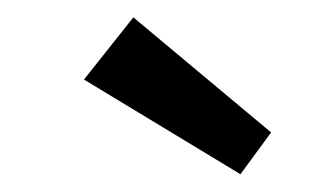

<svg xmlns="http://www.w3.org/2000/svg" viewBox="-20 -678 370 216"><path d="M250.5 -482 74.5 -588.5 130 -658.5 285 -529Z"/></svg>

Font: Lucymar Sans Medium
Style: Regular
Weight: 500
Foundry: The League of Moveable Type (original font) / Main changes by Cristiano Sobral with portions from Mirco Monsees
Version: Version 2.001;August 30, 2020;FontCreator 13.0.0.2681 64-bit